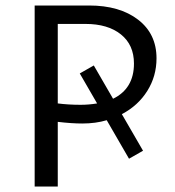

<svg xmlns="http://www.w3.org/2000/svg" viewBox="-20 -678 637 698"><path d="M423 -263 500 -130 449 -101 368 -241Q328 -229 279 -229Q241 -229 190 -235V0H106V-658H304Q415 -658 482 -606.5Q549 -555 549 -466Q549 -401 515.5 -347.5Q482 -294 423 -263ZM333 -302 270 -411 321 -440 391 -319Q467 -356 467 -447Q467 -515 419.5 -553Q372 -591 291 -591H190V-302Q229 -297 273 -297Q303 -297 333 -302Z"/></svg>

Font: Ysabeau Infant Medium
Style: Regular
Weight: 500
Designer: Christian Thalmann (Catharsis Fonts)
Version: Version 0.003